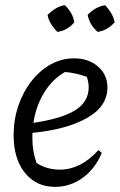

<svg xmlns="http://www.w3.org/2000/svg" viewBox="-20 -718 468 747"><path d="M194 9Q121 9 77 -45.5Q33 -100 33 -192Q33 -253 51.5 -307Q70 -361 102.5 -402.5Q135 -444 177.5 -467.5Q220 -491 268 -491Q325 -491 361.5 -459Q398 -427 398 -378Q398 -304 318.5 -259Q239 -214 106 -201Q106 -191 106 -180Q106 -130 122 -84Q162 -58 213 -58Q294 -58 363 -134L376 -123Q350 -61 301.5 -26Q253 9 194 9ZM325 -378Q325 -398 318 -419Q277 -434 233 -438Q184 -410 152 -358Q120 -306 110 -240Q223 -257 274 -290Q325 -323 325 -378ZM232 -698Q264 -668 269 -631Q242 -599 203 -594Q189 -608 178.5 -625Q168 -642 165 -660Q179 -674 196 -684.5Q213 -695 232 -698ZM389 -698Q403 -683 413 -666Q423 -649 426 -631Q397 -599 360 -594Q329 -620 321 -660Q350 -691 389 -698Z"/></svg>

Font: Piazzolla
Style: Italic
Weight: 400
Italic angle: -11.3°
Designer: Juan Pablo del Peral
Foundry: Huerta Tipografica
Version: Version 1.330